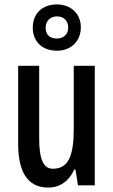

<svg xmlns="http://www.w3.org/2000/svg" viewBox="-20 -837 511 867"><path d="M237 -608C302 -608 345 -652 345 -714C345 -775 300 -817 237 -817C170 -817 128 -775 128 -712C128 -650 170 -608 237 -608ZM237 -663C203 -663 186 -682 186 -712C186 -742 207 -763 237 -763C270 -763 288 -742 288 -712C288 -682 267 -663 237 -663ZM408 -540H313V-256C313 -135 290 -75 219 -75C176 -75 157 -118 157 -210V-540H62V-188C62 -66 101 10 198 10C250 10 292 -19 315 -71H321L332 0H408Z"/></svg>

Font: Noto Sans Sinhala UI ExtraCondensed Medium
Style: Regular
Weight: 500
Width: 2
Designer: Jelle Bosma - Monotype Design Team
Foundry: Monotype Imaging Inc.
Version: Version 2.006